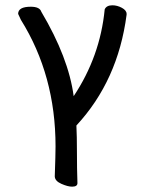

<svg xmlns="http://www.w3.org/2000/svg" viewBox="-20 -512 540 719"><path d="M250 187Q233.9 187 210 176.5Q186 166 185.1 148.9Q188 64.9 188 36.1Q188 -230 58.1 -438L47.9 -460Q47.9 -486.8 95.2 -486.8Q128.9 -486.8 134.8 -467.8Q236.8 -295.9 255.9 -151.9Q355 -300.8 372.1 -477.1Q378.9 -492.2 400.9 -492.2Q418.9 -492.2 436.5 -482.7Q454.1 -473.1 454.1 -460V-457Q421.9 -210 266.1 -42Q268.1 -2 268.1 56.2Q268.1 120.1 270 173.8Q270 187 250 187Z"/></svg>

Font: LXGW WenKai Mono GB Screen
Style: Regular
Weight: 400
Monospace: yes
Designer: LXGW / Fontworks Inc.
Foundry: LXGW / Fontworks Inc.
Version: Version 1.510;January 18,2025